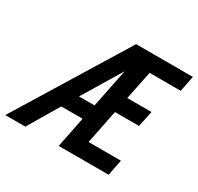

<svg xmlns="http://www.w3.org/2000/svg" viewBox="-178 -827 1028 996"><g transform="rotate(30 336.0 -329.0)"><path d="M387 -507Q352 -449 317 -391Q282 -333 247 -275H340ZM368 -658H708L689 -564H503L468 -393H613L593 -298H449L408 -95H602L583 0H284L321 -184H193L84 0H-36Z"/></g></svg>

Font: Codetta
Style: Bold Italic
Weight: 700
Italic angle: -11°
Designer: Ulrich Proeller
Foundry: PROSA GmbH
Version: Version 2.00;September 29, 2018;FontCreator 11.5.0.2427 64-b